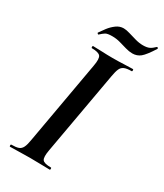

<svg xmlns="http://www.w3.org/2000/svg" viewBox="-194 -854 796 932"><g transform="rotate(30 204.0 -388.5)"><path d="M25 0Q22 0 22 -6Q22 -12 25 -12Q52 -12 65.5 -17Q79 -22 86.2 -37Q93.5 -52 98 -81L180 -544Q188 -587 177.8 -600Q167.5 -613 130 -613Q127 -613 127 -619Q127 -625 130 -625Q152.6 -625 180.8 -623.5Q209 -622 239.8 -622Q274.9 -622 303 -623.5Q331 -625 353 -625Q356 -625 356 -619Q356 -613 353 -613Q326.5 -613 312.4 -607Q298.2 -601 291.6 -586Q285 -571 280 -542L198 -81Q190 -38 199.3 -25Q208.5 -12 248 -12Q250 -12 250 -6Q250 0 248 0Q225.8 0 198 -1Q170.2 -2 135.8 -2Q104.7 -2 76.3 -1Q48 0 25 0ZM124 -686Q123 -685 119.5 -688Q116 -691 117 -693Q127 -708 141.5 -727Q156 -746 175 -760Q194 -774 216 -774Q230 -774 250 -768Q270 -762 293 -755.5Q316 -749 337 -749Q359 -749 372 -755Q385 -761 400 -776Q402 -778 405.5 -775Q409 -772 407 -769Q376 -720 357 -704.5Q338 -689 312 -689Q294 -689 273.5 -695Q253 -701 231.5 -707Q210 -713 187 -713Q160 -713 149.5 -706.5Q139 -700 124 -686Z"/></g></svg>

Font: Cormorant Light
Style: Italic
Weight: 300
Italic angle: -10°
Designer: Christian Thalmann (Catharsis Fonts)
Foundry: Catharsis Fonts
Version: Version 4.000